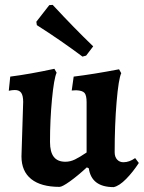

<svg xmlns="http://www.w3.org/2000/svg" viewBox="-20 -755 589 787"><path d="M41 -386Q30 -386 16 -383L22 -441Q101 -451 203 -473L212 -457Q201 -432 193 -347.5Q185 -263 185 -173Q185 -132 200.5 -112Q216 -92 248 -92Q268 -92 287.5 -101.5Q307 -111 335 -130V-336Q335 -364 326.5 -374Q318 -384 292 -385L274 -384L282 -441Q364 -451 468 -471L477 -455Q466 -432 458 -338Q450 -244 450 -131Q450 -112 460 -101Q470 -90 486 -90Q510 -90 534 -107L549 -87Q525 -50 497 -21.5Q469 7 446 12Q355 12 344 -65L336 -69Q298 -34 266.5 -11.5Q235 11 224 11Q148 11 108 -21Q68 -53 68 -114L75 -337Q75 -363 67 -374.5Q59 -386 41 -386ZM131 -652 129 -666 182 -734 196 -735Q284 -640 362 -565L333 -527L318 -523Q230 -589 131 -652Z"/></svg>

Font: Alegreya
Style: Bold
Weight: 700
Designer: Juan Pablo del Peral
Foundry: Huerta Tipografica
Version: Version 2.008; ttfautohint (v1.8)